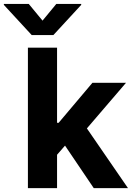

<svg xmlns="http://www.w3.org/2000/svg" viewBox="-84 -974 686 994"><path d="M297.4 -271.5 197.3 -156.7 197.8 -338.4H219.7L394.5 -545.4H568.4L333.5 -271.5ZM211.4 0H60.5V-727.1H211.4ZM578.6 0H401.4L240.7 -237.8L341.8 -344.2ZM-64 -953.6H64.9L136.2 -867.2L207.5 -953.6H336.4V-948.7L192.4 -792.5H80.1L-64 -948.7Z"/></svg>

Font: My Font
Style: Bold
Weight: 500
Designer: Rasmus Andersson
Foundry: rsms
Version: Version 0.001